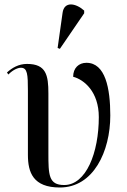

<svg xmlns="http://www.w3.org/2000/svg" viewBox="-20 -823 566 853"><path d="M246 -606 354 -764V-776C316 -810 265 -818 258 -766L236 -610ZM246 10C395 10 470 -150 470 -310C470 -431 448 -544 364 -544C330 -544 305 -521 305 -482C354 -469 419 -415 419 -303C419 -145 363 -1 265 -1C196 -1 195 -46 195 -143V-408C195 -489 185 -539 100 -539C62 -539 33 -521 11 -501L17 -492C40 -515 61 -522 73 -522C102 -522 104 -492 104 -420V-135C104 -57 127 10 246 10Z"/></svg>

Font: Noto Serif Display SemiCondensed
Style: Regular
Weight: 400
Width: 4
Designer: Monotype Design Team
Foundry: Monotype Imaging Inc.
Version: Version 2.009